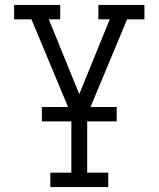

<svg xmlns="http://www.w3.org/2000/svg" viewBox="-20 -755 640 775"><path d="M183 0V-58H268V-291L107 -677H37V-735H223V-677H177L300 -375L423 -677H377V-735H563V-677H493L332 -291V-58H417V0ZM451 -265H149V-323H451Z"/></svg>

Font: Iosevka Etoile Light
Style: Regular
Weight: 300
Designer: Belleve Invis
Foundry: Belleve Invis
Version: Version 25.0.1; ttfautohint (v1.8.4)